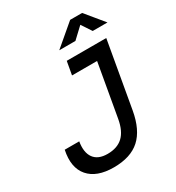

<svg xmlns="http://www.w3.org/2000/svg" viewBox="-211 -1026 1070 1165"><g transform="rotate(-30 324.0 -444.0)"><path d="M243.2 9.8Q124 9.8 68.8 -54Q13.7 -117.7 37.6 -232.4H139.2Q127 -160.2 155.8 -120.1Q184.6 -80.1 251 -80.1Q319.3 -80.1 358.9 -117.2Q398.4 -154.3 412.1 -232.4L493.2 -693.4H594.7L513.7 -232.4Q491.7 -107.9 426.5 -49.1Q361.3 9.8 243.2 9.8ZM301.3 -600.6 317.9 -693.4H543L526.9 -600.6ZM310.5 -771.5 460 -898.4H543.9L648.4 -771.5H544.9L478.5 -871.6H530.3L423.8 -771.5Z"/></g></svg>

Font: Cascadia Code PL
Style: Italic
Weight: 400
Italic angle: -10°
Monospace: yes
Designer: Aaron Bell
Foundry: Saja Typeworks
Version: Version 2404.023